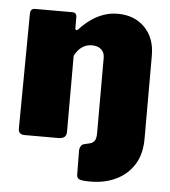

<svg xmlns="http://www.w3.org/2000/svg" viewBox="-51 -587 713 804"><g transform="rotate(5 305.0 -185.0)"><path d="M412 -540Q482 -540 525.5 -496Q569 -452 569 -378V-29Q569 37 541 81Q513 125 465.5 147.5Q418 170 359 170Q325 170 313 165.5Q301 161 301 145L300 43Q300 35 305 26.5Q310 18 320 16L345 10Q355 7 362 -2Q369 -11 369 -36V-351Q369 -374 354.5 -386.5Q340 -399 316 -399Q293 -399 275 -387Q257 -375 243 -349V-29Q243 0 210 0H67Q41 0 41 -25L45 -507Q45 -530 64 -530H222Q240 -530 240 -510V-465Q240 -459 243.5 -457Q247 -455 253 -461Q274 -484 299 -502Q324 -520 352.5 -530Q381 -540 412 -540Z"/></g></svg>

Font: Libre Franklin Thin Black
Style: Regular
Weight: 900
Version: Version 3.000